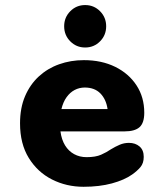

<svg xmlns="http://www.w3.org/2000/svg" viewBox="-20 -724 659 755"><path d="M308.5 10.5Q241.3 10.5 184.4 -18.3Q127.5 -47.2 93.2 -102.8Q58.8 -158.5 58.8 -239Q58.8 -299.5 78.5 -345.7Q98.2 -391.8 132.7 -423.5Q167.2 -455.2 212.6 -471.3Q258 -487.5 309.8 -487.5Q379.5 -487.5 433 -461.2Q486.5 -434.8 516.9 -388.2Q547.3 -341.7 547.3 -280.5Q547.3 -240.7 528.8 -224Q510.2 -207.3 468.8 -207.3H217.7Q222 -175 235.8 -152.4Q249.7 -129.8 271.5 -117.9Q293.3 -106 320.5 -106Q355.8 -106 377.5 -115.6Q399.2 -125.2 416.3 -137Q433.5 -147.5 450.6 -154.8Q467.7 -162.2 487 -162.2Q512.2 -162.2 528.7 -148.1Q545.2 -134 545.2 -107.2Q545.2 -82.2 532.2 -66.8Q519.2 -51.5 499.7 -37.8Q469.3 -16.2 420 -2.8Q370.7 10.5 308.5 10.5ZM221.5 -295H403Q397.5 -333.3 374.8 -356.6Q352 -379.8 313.3 -379.8Q292 -379.8 273.6 -370.2Q255.2 -360.5 241.8 -341.8Q228.3 -323 221.5 -295ZM314.9 -537.2Q280.3 -537.2 256.3 -561.5Q232.3 -585.7 232.3 -620.7Q232.3 -655.6 256.3 -679.8Q280.3 -704.1 314.9 -704.1Q349.5 -704.1 373.5 -679.8Q397.5 -655.6 397.5 -620.7Q397.5 -585.7 373.5 -561.5Q349.5 -537.2 314.9 -537.2Z"/></svg>

Font: Sono ExtraLight
Style: Regular
Weight: 200
Designer: Tyler Finck
Foundry: Tyler Finck
Version: Version 2.112